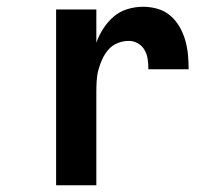

<svg xmlns="http://www.w3.org/2000/svg" viewBox="-20 -548 640 568"><path d="M146 0V-520H265V-422Q273 -444 286 -464Q299 -484 316.5 -499Q334 -514 357 -521Q380 -528 403 -528Q425 -528 446 -522Q467 -516 483.5 -502Q500 -488 511 -469Q522 -450 528 -429Q534 -408 536 -386.5Q538 -365 538 -343H419Q419 -358 417 -372.5Q415 -387 408 -399.5Q401 -412 388.5 -419.5Q376 -427 361 -427Q344 -427 328 -420.5Q312 -414 301 -401.5Q290 -389 283 -374Q276 -359 271.5 -342.5Q267 -326 266 -309Q265 -292 265 -276V0Z"/></svg>

Font: Zed Sans Extended
Style: Bold
Weight: 700
Width: 7
Designer: Belleve Invis
Foundry: Belleve Invis
Version: Version 1.0.0; ttfautohint (v1.8.4)